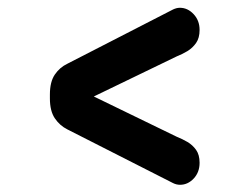

<svg xmlns="http://www.w3.org/2000/svg" viewBox="-20 -504 659 506"><path d="M111.5 -244.5V-255Q111.5 -288.5 124.5 -307.5Q137.5 -326.5 157.5 -336L436 -479Q445.5 -483.5 454 -483.5Q474.5 -483.5 490.2 -466.8Q506 -450 506 -425Q506 -404 496.8 -390.8Q487.5 -377.5 473.8 -369.2Q460 -361 446 -355.5L219.5 -246V-253.5L446 -143.5Q460 -138 473.8 -130Q487.5 -122 496.8 -109Q506 -96 506 -75Q506 -50 490.5 -33.5Q475 -17 454.5 -17Q445 -17 436 -21.5L157.5 -163Q137.5 -173 124.5 -192.2Q111.5 -211.5 111.5 -244.5Z"/></svg>

Font: Sono Monospace SemiBold
Style: Regular
Weight: 600
Designer: Tyler Finck
Foundry: Tyler Finck
Version: Version 2.112